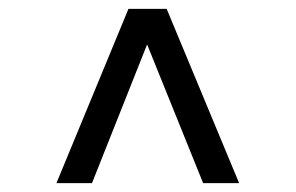

<svg xmlns="http://www.w3.org/2000/svg" viewBox="-20 -706 665 432"><path d="M107 -294 269 -686H355L518 -294H437L311 -606L187 -294Z"/></svg>

Font: Archivo SemiBold
Style: Regular
Weight: 400
Version: Version 2.001